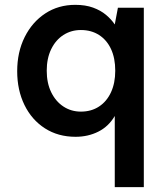

<svg xmlns="http://www.w3.org/2000/svg" viewBox="-20 -553 683 793"><path d="M454 220V-74Q429 -31 386.5 -9.5Q344 12 292 12Q220 12 165.5 -23Q111 -58 81 -119.5Q51 -181 51 -259Q51 -338 82 -400Q113 -462 167 -497.5Q221 -533 291 -533Q333 -533 364.5 -521.5Q396 -510 418 -491.5Q440 -473 454 -452L467 -521H574V220ZM314 -92Q357 -92 389 -113Q421 -134 438.5 -172Q456 -210 456 -261Q456 -313 438.5 -350.5Q421 -388 389 -408.5Q357 -429 314 -429Q274 -429 242 -408.5Q210 -388 191.5 -350Q173 -312 173 -261Q173 -210 191.5 -172Q210 -134 242 -113Q274 -92 314 -92Z"/></svg>

Font: DM Sans 10pt SemiBold
Style: Regular
Weight: 600
Version: Version 4.004;gftools[0.9.30]